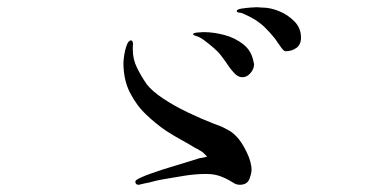

<svg xmlns="http://www.w3.org/2000/svg" viewBox="-20 -692 1040 532"><path d="M677 -221Q677 -212 671 -196Q665 -180 644 -180Q637 -180 631 -183Q623 -188 614 -193Q605 -198 595 -202Q585 -206 575 -208Q565 -210 551 -210Q522 -210 490.5 -205Q459 -200 431 -195Q424 -194 413.5 -191.5Q403 -189 392 -186Q387 -185 382 -184Q377 -183 373 -182Q369 -181 367 -180.5Q365 -180 364 -180Q355 -180 355 -189Q355 -193 369 -199.5Q383 -206 400.5 -212Q418 -218 430 -222Q449 -228 470.5 -234.5Q492 -241 510 -246.5Q528 -252 534 -254Q539 -254 554 -258Q549 -263 547 -265Q545 -267 544 -268Q543 -269 542 -270Q541 -271 539 -272Q538 -273 534 -275Q531 -277 527.5 -279Q524 -281 521 -282Q505 -292 484 -303.5Q463 -315 441 -329Q413 -348 385.5 -374Q358 -400 340 -435.5Q322 -471 322 -518Q322 -523 324 -538Q326 -553 331 -566.5Q336 -580 343 -580Q347 -580 348 -574Q348 -573 348.5 -570.5Q349 -568 348 -565V-554Q348 -528 359.5 -504.5Q371 -481 387 -458Q402 -439 432 -419Q462 -399 499.5 -381Q537 -363 573 -349Q582 -346 590.5 -342.5Q599 -339 606 -335Q623 -327 635 -314Q649 -300 663 -271.5Q677 -243 677 -221ZM684 -514Q684 -501 674 -489.5Q664 -478 652 -478Q640 -478 630 -488.5Q620 -499 614 -508Q609 -516 603 -524Q597 -532 591 -540Q586 -547 573.5 -558Q561 -569 547 -579.5Q533 -590 524 -592Q523 -593 521 -593Q515 -595 515 -597Q515 -601 528 -602Q541 -603 544 -603Q572 -603 602 -595Q632 -587 655 -568.5Q678 -550 683 -518Q684 -516 684 -514ZM814 -588Q814 -568 801 -559Q788 -550 771 -550Q767 -550 760 -559Q757 -563 754.5 -567Q752 -571 750 -573Q743 -585 727 -602.5Q711 -620 700 -628Q690 -636 678 -642.5Q666 -649 654 -654Q653 -655 652 -655Q651 -655 649 -656Q648 -656 646.5 -656.5Q645 -657 643 -657Q636 -658 636 -661Q636 -666 648 -668Q660 -670 673.5 -671Q687 -672 691 -672Q695 -672 699 -671.5Q703 -671 707 -671Q729 -671 753.5 -661Q778 -651 796 -632.5Q814 -614 814 -588Z"/></svg>

Font: Kaisei HarunoUmi
Style: Regular
Weight: 400
Designer: Font-Kai, 金井和夫
Foundry: KAZUO KANAI
Version: Version 5.003